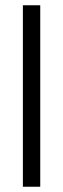

<svg xmlns="http://www.w3.org/2000/svg" viewBox="-20 -696 240 730"><path d="M133 14H67V-676H133Z"/></svg>

Font: STIX MathJax Main
Style: Regular
Weight: 400
Designer: MicroPress Inc., with final additions and corrections provided by Coen Hoffman, Elsevier (retired)
Version: Version 1.1.1